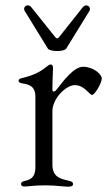

<svg xmlns="http://www.w3.org/2000/svg" viewBox="-20 -696 416 721"><path d="M71.7 4.3C89.8 4.3 103.3 0 151.3 0C189.3 0 217.3 5 236.5 5C248.2 5 254.3 2.1 254.3 -5C254.3 -11.4 250.4 -14.2 239.3 -17C212 -23.8 177.2 -28.1 176.8 -76.7V-278.4C176.8 -326.7 228.7 -376.4 260.7 -376.4C297.6 -376.4 315.3 -339.5 326 -339.5C335.2 -339.5 362.2 -383.5 362.2 -401.3C362.2 -416.9 331 -445.3 291.9 -445.3C256.4 -445.3 215.2 -388.5 195.3 -362.9C189.6 -355.5 186.1 -352.3 181.8 -352.3C177.2 -352.3 176.8 -355.8 176.8 -361.5C176.8 -394.9 179 -421.2 179 -440.3C179 -451.7 175.4 -453.8 169.7 -453.8C166.2 -453.8 162.6 -451.3 157.3 -447.4C143.8 -436.8 120 -415.5 59.7 -402C53.6 -400.9 49.7 -397.4 49.7 -392.8C49.7 -387.4 54.3 -384.9 60.7 -383.5C78.8 -379.6 112.9 -379.3 112.9 -333.1V-67.8C112.6 -23.1 86.6 -20.2 69.6 -15.6C63.6 -13.8 58.9 -11.4 58.9 -5C58.9 2.1 64.3 4.3 71.7 4.3ZM73.2 -654.1 159.8 -513.5C167.3 -501.4 220.9 -501.1 228.7 -513.5L315.3 -654.1C325.3 -670.1 304 -685 290.5 -668.3L201.7 -556.5C196.4 -550.4 192.8 -550.4 187.5 -556.5L98 -668.3C84.2 -685.7 63.2 -670.5 73.2 -654.1Z"/></svg>

Font: Margiela Serif Light
Style: Regular
Weight: 300
Designer: Andreas Faust, Stefan Endress
Version: Version 1.002;FEAKit 1.0